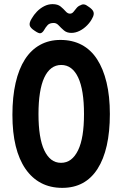

<svg xmlns="http://www.w3.org/2000/svg" viewBox="-20 -892 591 928"><path d="M281 16Q223 16 178.5 -7.5Q134 -31 103 -76Q72 -121 56 -186Q40 -251 40 -337Q40 -424 55.5 -491.5Q71 -559 100.5 -605Q130 -651 173.5 -675Q217 -699 272 -699Q330 -699 374.5 -675.5Q419 -652 449 -606Q479 -560 495 -493.5Q511 -427 511 -341Q511 -255 496 -188.5Q481 -122 451.5 -76Q422 -30 379.5 -7Q337 16 281 16ZM275 -105Q302 -105 322.5 -120.5Q343 -136 357.5 -166Q372 -196 379 -239.5Q386 -283 386 -341Q386 -399 379 -443Q372 -487 358 -517Q344 -547 323.5 -562.5Q303 -578 276 -578Q249 -578 228.5 -562.5Q208 -547 194 -517Q180 -487 173 -442.5Q166 -398 166 -341Q166 -283 173 -239Q180 -195 194 -165.5Q208 -136 228 -120.5Q248 -105 275 -105ZM234 -872Q259 -872 273 -860.5Q287 -849 297 -837.5Q307 -826 318 -826Q328 -826 335 -834.5Q342 -843 350 -853Q358 -863 370 -867Q378 -872 387 -870.5Q396 -869 406 -861Q428 -847 432 -834Q436 -821 426 -804Q418 -787 401.5 -770Q385 -753 365 -743Q345 -733 325 -733Q303 -733 289 -745Q275 -757 264 -769Q253 -781 240 -781Q220 -781 210.5 -771Q201 -761 192 -745Q185 -734 176.5 -731.5Q168 -729 148 -743Q126 -757 123.5 -770Q121 -783 133 -802Q143 -820 158.5 -836Q174 -852 193.5 -862Q213 -872 234 -872Z"/></svg>

Font: Fredoka Condensed Medium
Style: Regular
Weight: 500
Width: 3
Designer: Ben Nathan
Foundry: Milena B. Brandão, Ben Nathan
Version: Version 2.001